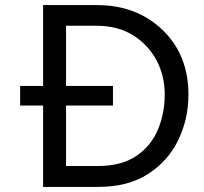

<svg xmlns="http://www.w3.org/2000/svg" viewBox="-20 -728 799 753"><path d="M364 -77Q456 -77 514 -116Q572 -155 599 -219Q626 -283 626 -357Q626 -432 593 -493Q560 -554 500.5 -590.5Q441 -627 359 -627H239V-391H423V-314H239V-77ZM365 5H149V-314H59V-391H149V-708H360Q516 -708 617.5 -610.5Q719 -513 719 -357Q719 -261 679 -178.5Q639 -96 560.5 -45.5Q482 5 365 5Z"/></svg>

Font: LXGW 975 Gothic SC
Style: Regular
Weight: 400
Version: Version 2.01;February 25, 2021